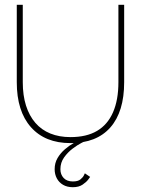

<svg xmlns="http://www.w3.org/2000/svg" viewBox="-20 -583 598 801"><path d="M284 198Q260 198 243 188Q226 178 217 161Q208 144 208 123Q208 97 220 76.5Q232 56 250.5 40Q269 24 287 14Q305 4 317 -1.5Q329 -7 329 -7L334 6Q334 6 318.5 14Q303 22 283 37Q263 52 247.5 73.5Q232 95 232 123Q232 145 245.5 159.5Q259 174 284 174Q305 174 315.5 165.5Q326 157 330 148.5Q334 140 334 140L356 155Q356 155 348.5 165.5Q341 176 325 187Q309 198 284 198ZM274 14Q168 14 109 -52.5Q50 -119 50 -240V-563H75V-240Q75 -185 88.5 -142.5Q102 -100 127.5 -70.5Q153 -41 190 -26Q227 -11 274 -11Q341 -11 385 -37Q429 -63 451.5 -114.5Q474 -166 474 -240V-563H498V-240Q498 -117 440.5 -51.5Q383 14 274 14Z"/></svg>

Font: Darker Grotesque Light Light
Style: Regular
Weight: 300
Version: Version 1.000;gftools[0.9.28]